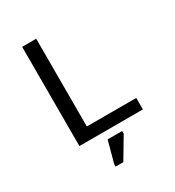

<svg xmlns="http://www.w3.org/2000/svg" viewBox="-203 -778 1007 1104"><g transform="rotate(-30 300.0 -226.5)"><path d="M115.7 0V-658.7H209V-76.2H537.1V0ZM236.8 206.5V190.4L275.4 47.9H371.6V65.9L288.1 206.5Z"/></g></svg>

Font: Cousine
Style: Regular
Weight: 400
Monospace: yes
Designer: Steve Matteson
Foundry: Ascender Corporation
Version: Version 1.20